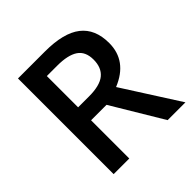

<svg xmlns="http://www.w3.org/2000/svg" viewBox="-187 -864 1013 1013"><g transform="rotate(-45 319.5 -357.0)"><path d="M210.9 -381.8H292Q373.5 -381.8 410.2 -412.1Q446.8 -442.4 446.8 -502Q446.8 -562.5 407.2 -588.9Q367.7 -615.2 288.1 -615.2H210.9ZM210.9 -285.2V0H94.2V-713.9H295.9Q434.1 -713.9 500.5 -662.1Q566.9 -610.4 566.9 -505.9Q566.9 -372.6 428.2 -315.9L629.9 0H497.1L326.2 -285.2Z"/></g></svg>

Font: f3_56222          
Style: Regular
Weight: 600
Foundry: Ascender Corporation
Version: Version 1.10